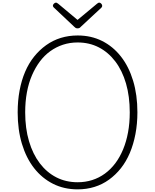

<svg xmlns="http://www.w3.org/2000/svg" viewBox="-20 -1417 1175 1456"><path d="M569 19Q466 19 382.5 -23Q299 -65 239 -141.5Q179 -218 146.5 -325.5Q114 -433 114 -565Q114 -653 128.5 -730.5Q143 -808 170.5 -872.5Q198 -937 238.5 -987.5Q279 -1038 330 -1074.5Q381 -1111 441 -1129.5Q501 -1148 569 -1148Q671 -1148 754 -1106.5Q837 -1065 897 -988.5Q957 -912 989.5 -804.5Q1022 -697 1022 -565Q1022 -478 1007 -400Q992 -322 964.5 -257Q937 -192 897 -141.5Q857 -91 806.5 -54.5Q756 -18 696 0.5Q636 19 569 19ZM569 -35Q627 -35 679 -51.5Q731 -68 775.5 -100.5Q820 -133 854.5 -179Q889 -225 913.5 -284Q938 -343 951 -413.5Q964 -484 964 -565Q964 -686 935.5 -784Q907 -882 854 -951.5Q801 -1021 729 -1058Q657 -1095 569 -1095Q510 -1095 458 -1078Q406 -1061 361.5 -1029Q317 -997 282.5 -951Q248 -905 222.5 -846Q197 -787 184 -716.5Q171 -646 171 -565Q171 -444 200 -346Q229 -248 282 -178.5Q335 -109 407.5 -72Q480 -35 569 -35ZM733 -1397Q740 -1397 747.5 -1389.5Q755 -1382 755 -1373Q755 -1370 754 -1367Q753 -1364 750 -1360L593 -1214Q588 -1208 582.5 -1205Q577 -1202 568 -1202Q559 -1202 554 -1205Q549 -1208 543 -1214L387 -1361Q384 -1365 382.5 -1368Q381 -1371 381 -1373Q381 -1382 389 -1389.5Q397 -1397 404 -1397Q409 -1397 412.5 -1394.5Q416 -1392 421 -1389L568 -1266L716 -1389Q720 -1392 724 -1394.5Q728 -1397 733 -1397Z"/></svg>

Font: Playwrite CL ExtraLight
Style: Regular
Weight: 200
Designer: Veronika Burian, José Scaglione
Foundry: TypeTogether
Version: Version 1.002